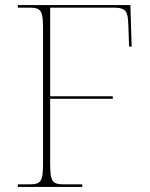

<svg xmlns="http://www.w3.org/2000/svg" viewBox="-20 -734 590 754"><path d="M50 0H303V-10H233C183 -10 177 -21 177 -98V-346H423V-356H177V-704H424C476 -704 482 -690 484 -635L487 -551H497L492 -714H50V-704H93C143 -704 149 -693 149 -616V-98C149 -21 143 -10 93 -10H50Z"/></svg>

Font: Noto Serif Display Thin
Style: Regular
Weight: 100
Designer: Monotype Design Team
Foundry: Monotype Imaging Inc.
Version: Version 2.009